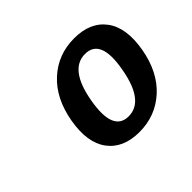

<svg xmlns="http://www.w3.org/2000/svg" viewBox="-93 -837 614 614"><g transform="rotate(-45 214.0 -530.0)"><path d="M103 -530Q118 -615 170 -662.5Q222 -710 295 -710Q368 -710 403 -663Q438 -616 423 -530Q408 -445 356 -397.5Q304 -350 231 -350Q158 -350 123 -397Q88 -444 103 -530ZM333 -530Q355 -650 284 -650Q214 -650 193 -530Q172 -410 242 -410Q312 -410 333 -530Z"/></g></svg>

Font: Scada
Style: Italic
Weight: 400
Italic angle: -10°
Designer: Jovanny Lemonad
Foundry: Jovanny Lemonad
Version: Version 4.100;PS 004.100;hotconv 1.0.88;makeotf.lib2.5.64775